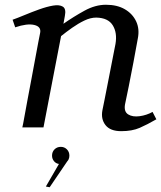

<svg xmlns="http://www.w3.org/2000/svg" viewBox="-20 -536 678 808"><path d="M74 0Q77 -12 82.5 -43.5Q88 -75 96 -117Q104 -159 112.5 -204.5Q121 -250 128.5 -290.5Q136 -331 141.5 -360Q147 -389 149 -398Q154 -424 124 -431Q94 -438 44 -421L33 -453Q53 -460 83 -472.5Q113 -485 145 -496.5Q177 -508 203.5 -512.5Q230 -517 244.5 -508Q259 -499 253 -469Q250 -455 247 -436Q290 -466 335.5 -491Q381 -516 426 -516Q473 -516 505.5 -497Q538 -478 553 -446Q568 -414 560 -374Q552 -328 541.5 -273.5Q531 -219 521.5 -171Q512 -123 506 -96Q501 -66 519.5 -54.5Q538 -43 567.5 -47Q597 -51 622 -65L638 -34Q600 -12 568 2Q536 16 490 16Q444 16 424 -9.5Q404 -35 411 -72Q414 -87 420 -116.5Q426 -146 433 -182.5Q440 -219 447 -254Q454 -289 459 -315.5Q464 -342 466 -351Q474 -398 454.5 -429.5Q435 -461 385 -462Q361 -462 335 -449.5Q309 -437 283.5 -419Q258 -401 237 -384Q222 -308 203 -208Q184 -108 163 0ZM189 252 173 249 228 154Q215 152 207 142Q199 132 199 119Q199 103 209.5 92.5Q220 82 236 82Q251 82 261.5 92.5Q272 103 272 119Q272 127 269 134L268 136Q266 140 263 143Z"/></svg>

Font: Wittgenstein-Italic Regular
Style: Italic
Weight: 400
Italic angle: -11°
Designer: Jörg Drees
Foundry: Jörg Drees
Version: Version 1.000; ttfautohint (v1.8.4.7-5d5b)